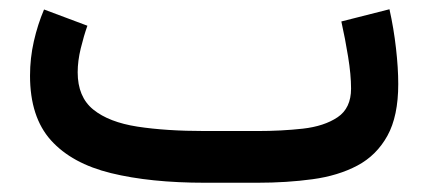

<svg xmlns="http://www.w3.org/2000/svg" viewBox="-20 -395 925 415"><path d="M536.1 0H422.9Q304.7 0 220 -20.8Q135.3 -41.5 90.1 -91.8Q44.9 -142.1 44.9 -231.4Q44.9 -269.5 53.2 -305.9Q61.5 -342.3 75.2 -374.5L168.9 -339.4Q161.1 -317.4 154.5 -290.3Q147.9 -263.2 147.9 -238.8Q147.9 -185.5 181.6 -158.2Q215.3 -130.9 277.1 -121.3Q338.9 -111.8 422.9 -111.8H537.1Q588.4 -111.8 634.5 -116.9Q680.7 -122.1 709.7 -141.6Q738.8 -161.1 738.8 -203.6Q738.8 -233.4 732.4 -272.5Q726.1 -311.5 717.8 -348.6L821.8 -375Q831.1 -333.5 835.9 -290.8Q840.8 -248 840.8 -213.4Q840.8 -144 817.4 -101.6Q793.9 -59.1 752.4 -37.1Q710.9 -15.1 655.5 -7.6Q600.1 0 536.1 0Z"/></svg>

Font: Vazirmatn RD UI Medium
Style: Regular
Weight: 500
Designer: Saber Rastikerdar
Foundry: Saber Rastikerdar
Version: Version 33.003